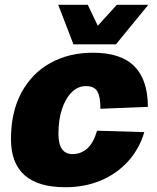

<svg xmlns="http://www.w3.org/2000/svg" viewBox="-20 -773 658 805"><path d="M254 12Q26 12 26 -190Q26 -304 70 -385Q114 -466 191.5 -509Q269 -552 370 -552Q487 -552 543.5 -495Q600 -438 600 -325L401 -317Q401 -368 388 -390Q375 -412 340 -412Q307 -412 281 -386.5Q255 -361 240 -316Q225 -271 225 -212Q225 -127 284 -127Q320 -127 346 -150.5Q372 -174 387 -225L585 -219Q564 -148 516.5 -96Q469 -44 402 -16Q335 12 254 12ZM288 -587 224 -753H348L390 -665L470 -753H602L466 -587Z"/></svg>

Font: Geist Black
Style: Italic
Weight: 900
Italic angle: -12°
Designer: Basement.studio, Andrés Briganti, Mateo Zaragoza
Foundry: Basement.studio, Vercel, Andrés Briganti, Guido Ferreyra, Mateo Zaragoza
Version: Version 1.500; ttfautohint (v1.8.4.7-5d5b)